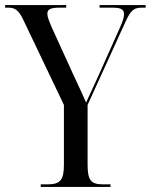

<svg xmlns="http://www.w3.org/2000/svg" viewBox="-24 -734 592 754"><path d="M136 0H410V-10H381C333 -10 320 -26 320 -87V-322L470 -651C490 -694 502 -704 534 -704H548V-714H367V-704H416C452 -704 463 -697 463 -678C463 -666 459 -652 445 -621L360 -431C343 -394 324 -353 314 -331C298 -369 281 -404 262 -445L179 -627C168 -653 162 -668 162 -680C162 -697 173 -704 212 -704H236V-714H-4V-704H7C35 -704 49 -695 68 -655L227 -322V-87C227 -26 212 -10 162 -10H136Z"/></svg>

Font: Noto Serif Display Condensed
Style: Regular
Weight: 400
Width: 3
Designer: Monotype Design Team
Foundry: Monotype Imaging Inc.
Version: Version 2.009